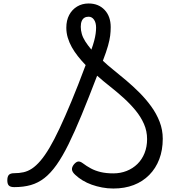

<svg xmlns="http://www.w3.org/2000/svg" viewBox="-20 -1064 999 1103"><path d="M631 19Q598 19 566.5 13Q535 7 507 -3Q479 -13 455 -27.5Q431 -42 413 -59Q395 -75 393.5 -89.5Q392 -104 405 -120Q417 -134 428.5 -136Q440 -138 456 -126Q477 -110 502 -96.5Q527 -83 558.5 -75.5Q590 -68 631 -68Q672 -68 707.5 -82Q743 -96 769.5 -122Q796 -148 810.5 -184.5Q825 -221 825 -265Q825 -311 807 -352Q789 -393 758.5 -430Q728 -467 690.5 -501Q653 -535 613 -566.5Q573 -598 538 -629Q489 -501 449 -404Q409 -307 374 -236Q339 -165 305 -117Q271 -69 235 -41Q199 -13 157 -1Q115 11 62 11Q40 11 31 2Q22 -7 22 -28Q22 -50 31 -59.5Q40 -69 62 -69Q90 -69 115 -74.5Q140 -80 163.5 -95.5Q187 -111 212 -140Q237 -169 264 -214.5Q291 -260 322 -326Q353 -392 390.5 -482Q428 -572 472 -690Q448 -715 427.5 -741Q407 -767 392.5 -793Q378 -819 369.5 -847Q361 -875 361 -905Q361 -947 377.5 -978Q394 -1009 423 -1026.5Q452 -1044 489 -1044Q546 -1044 581 -1007Q616 -970 616 -908Q616 -884 613 -859.5Q610 -835 600.5 -801Q591 -767 571 -715Q596 -691 631 -663Q666 -635 705 -602Q744 -569 781 -532Q818 -495 848.5 -453Q879 -411 897 -364.5Q915 -318 915 -267Q915 -202 895 -149.5Q875 -97 837.5 -59Q800 -21 748 -1Q696 19 631 19ZM505 -779Q515 -807 521 -829.5Q527 -852 529.5 -871Q532 -890 532 -905Q532 -934 520 -951Q508 -968 489 -968Q475 -968 465 -962Q455 -956 449.5 -943Q444 -930 444 -910Q444 -890 450 -869Q456 -848 470 -826Q484 -804 505 -779Z"/></svg>

Font: Playwrite IT Trad
Style: Regular
Weight: 400
Designer: Veronika Burian, José Scaglione
Foundry: TypeTogether
Version: Version 1.002